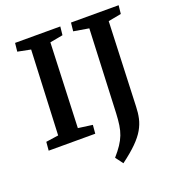

<svg xmlns="http://www.w3.org/2000/svg" viewBox="-162 -834 1103 1197"><g transform="rotate(-20 389.5 -235.0)"><path d="M153 -630 67 -647 73 -703H373L367 -647L281 -631L259 -70L354 -57L349 0H40L45 -57L128 -69ZM539 -630 438 -647 444 -703H760L754 -647L668 -631L646 -71Q645 -31 637 5Q629 41 609 76Q589 111 551 149Q513 187 451 233L414 183Q443 150 462 121.5Q481 93 492 64.5Q503 36 508 2Q513 -32 515 -75Z"/></g></svg>

Font: Literata 18pt SemiBold
Style: Italic
Weight: 600
Italic angle: -2°
Designer: Latin by Veronika Burian and Jose Scaglione. Greek by Irene Vlachou. Cyrillic by Vera Evstafieva
Foundry: TypeTogether
Version: Version 3.103;gftools[0.9.29]